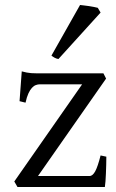

<svg xmlns="http://www.w3.org/2000/svg" viewBox="-20 -747 464 767"><path d="M404.8 -121.1Q404.8 -105.5 404.3 -87.9Q403.8 -70.3 403.1 -53.7Q402.3 -37.1 401.4 -22.9Q400.4 -8.8 398.9 0H49.8L37.1 -22L308.1 -410.2H139.2Q131.3 -410.2 123.3 -407.2Q115.2 -404.3 107.7 -396.2Q100.1 -388.2 93.5 -373.8Q86.9 -359.4 82 -336.9L58.1 -342.8L66.9 -461.9Q77.6 -459 86.4 -457.3Q95.2 -455.6 104.7 -454.8Q114.3 -454.1 125.5 -454.1H393.1L403.8 -433.1L131.8 -43.9H337.9Q350.1 -43.9 360.4 -62.7Q370.6 -81.5 381.8 -126ZM213.4 -511.2Q204.6 -512.7 197.8 -516.6Q190.9 -520.5 185.5 -524.9L299.8 -727.1Q305.7 -726.6 315.2 -725.3Q324.7 -724.1 335.2 -722.7Q345.7 -721.2 355.5 -719.2Q365.2 -717.3 370.6 -715.8L381.8 -696.8Z"/></svg>

Font: Gentium Plus
Style: Regular
Weight: 400
Designer: J. Victor Gaultney, Annie Olsen, Iska Routamaa
Foundry: SIL International
Version: Version 1.510